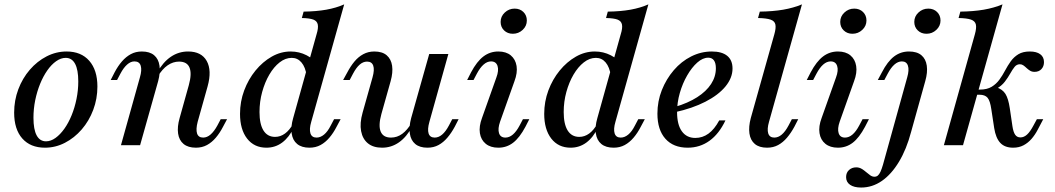

<svg xmlns="http://www.w3.org/2000/svg" viewBox="-20 -661 4801 874"><path d="M184.7 11.3Q118.5 11.3 81.5 -30.6Q44.4 -72.6 44.4 -148.4Q44.4 -204 63.3 -254.4Q82.3 -304.8 115.7 -343.5Q149.2 -382.3 192.3 -404.4Q235.5 -426.6 283.1 -426.6Q349.2 -426.6 386.3 -384.3Q423.4 -341.9 423.4 -266.9Q423.4 -211.3 404.4 -160.9Q385.5 -110.5 352 -71.8Q318.5 -33.1 275.4 -10.9Q232.3 11.3 184.7 11.3ZM189.5 -17.7Q211.3 -17.7 232.7 -33.1Q254 -48.4 273 -75Q291.9 -101.6 306 -136.3Q320.2 -171 328.2 -210.5Q336.3 -250 336.3 -290.3Q336.3 -343.5 321.8 -370.6Q307.3 -397.6 279 -397.6Q257.3 -397.6 235.5 -382.3Q213.7 -366.9 195.2 -340.3Q176.6 -313.7 162.5 -279Q148.4 -244.4 140.3 -204.8Q132.3 -165.3 132.3 -125Q132.3 -71.8 146.8 -44.8Q161.3 -17.7 189.5 -17.7Z M871.8 11.3Q836.3 11.3 815.7 -5.6Q795.2 -22.6 790.7 -53.2Q786.3 -83.9 797.6 -123.4L839.5 -273.4Q854 -325.8 842.7 -353.2Q831.5 -380.6 795.2 -380.6Q767.7 -380.6 743.1 -363.7Q718.5 -346.8 698.4 -312.9L695.2 -330.6Q722.6 -379 758.1 -402.8Q793.5 -426.6 836.3 -426.6Q896.8 -426.6 921 -383.5Q945.2 -340.3 925 -267.7L879.8 -106.5Q871 -72.6 877 -53.6Q883.1 -34.7 904.8 -34.7Q922.6 -34.7 938.7 -48.8Q954.8 -62.9 969.4 -89.5L984.7 -118.5H1013.7L995.2 -83.9Q980.6 -55.6 962.5 -34.3Q944.4 -12.9 922.2 -0.8Q900 11.3 871.8 11.3ZM530.6 0 616.9 -308.9Q626.6 -341.9 620.6 -361.7Q614.5 -381.5 591.9 -381.5Q575 -381.5 558.9 -367.3Q542.7 -353.2 528.2 -325.8L512.9 -296.8H483.9L501.6 -331.5Q516.9 -360.5 535.1 -381.5Q553.2 -402.4 575.4 -414.5Q597.6 -426.6 625.8 -426.6Q661.3 -426.6 681.5 -409.7Q701.6 -392.7 706 -362.1Q710.5 -331.5 700 -291.9L617.7 0Z M1388.7 11.3Q1353.2 11.3 1332.7 -5.6Q1312.1 -22.6 1307.7 -53.6Q1303.2 -84.7 1314.5 -123.4L1421 -504.8Q1429.8 -533.1 1426.6 -549.2Q1423.4 -565.3 1406.5 -571.8Q1389.5 -578.2 1354 -579L1362.1 -608.1Q1420.2 -608.9 1465.3 -616.9Q1510.5 -625 1546.8 -641.1L1396.8 -106.5Q1387.1 -73.4 1393.1 -54Q1399.2 -34.7 1421 -34.7Q1438.7 -34.7 1455.2 -48.4Q1471.8 -62.1 1485.5 -89.5L1500.8 -118.5H1530.6L1512.1 -83.9Q1497.6 -55.6 1479.4 -34.3Q1461.3 -12.9 1439.1 -0.8Q1416.9 11.3 1388.7 11.3ZM1192.7 11.3Q1137.1 11.3 1104.8 -30.2Q1072.6 -71.8 1072.6 -142.7Q1072.6 -198.4 1091.5 -249.2Q1110.5 -300 1143.1 -339.9Q1175.8 -379.8 1216.9 -403.2Q1258.1 -426.6 1303.2 -426.6Q1341.9 -426.6 1375.8 -409.3Q1409.7 -391.9 1436.3 -358.9L1375.8 -316.9Q1370.2 -355.6 1352.4 -376.6Q1334.7 -397.6 1308.1 -397.6Q1279 -397.6 1252.8 -377Q1226.6 -356.5 1206 -321.4Q1185.5 -286.3 1173.4 -242.3Q1161.3 -198.4 1161.3 -150.8Q1161.3 -96 1179.4 -66.9Q1197.6 -37.9 1232.3 -37.9Q1256.5 -37.9 1277.4 -53.2Q1298.4 -68.5 1315.3 -99.2L1317.7 -80.6Q1296 -35.5 1264.5 -12.1Q1233.1 11.3 1192.7 11.3Z M1719.4 11.3Q1679 11.3 1654.8 -8.5Q1630.6 -28.2 1623.8 -64.1Q1616.9 -100 1630.6 -148.4L1675.8 -308.9Q1685.5 -343.5 1679 -362.1Q1672.6 -380.6 1650.8 -380.6Q1633.1 -380.6 1617.3 -366.9Q1601.6 -353.2 1587.1 -325.8L1571.8 -296.8H1541.9L1560.5 -330.6Q1575.8 -359.7 1593.5 -381Q1611.3 -402.4 1633.9 -414.5Q1656.5 -426.6 1683.9 -426.6Q1720.2 -426.6 1740.3 -409.3Q1760.5 -391.9 1764.9 -361.7Q1769.4 -331.5 1758.1 -291.1L1716.1 -141.9Q1701.6 -89.5 1712.9 -62.1Q1724.2 -34.7 1759.7 -34.7Q1787.9 -34.7 1811.3 -52Q1834.7 -69.4 1854 -102.4L1856.5 -84.7Q1830.6 -37.1 1796 -12.9Q1761.3 11.3 1719.4 11.3ZM1925.8 11.3Q1890.3 11.3 1870.2 -5.6Q1850 -22.6 1845.6 -53.2Q1841.1 -83.9 1851.6 -123.4L1933.9 -415.3H2021L1934.7 -106.5Q1925 -72.6 1931 -53.6Q1937.1 -34.7 1958.9 -34.7Q1976.6 -34.7 1992.7 -48.4Q2008.9 -62.1 2023.4 -89.5L2038.7 -118.5H2067.7L2050 -83.9Q2034.7 -55.6 2016.5 -34.3Q1998.4 -12.9 1976.2 -0.8Q1954 11.3 1925.8 11.3Z M2248.4 11.3Q2212.9 11.3 2191.1 -6.5Q2169.4 -24.2 2164.5 -54.8Q2159.7 -85.5 2174.2 -124.2L2239.5 -308.1Q2251.6 -340.3 2244.8 -360.9Q2237.9 -381.5 2215.3 -381.5Q2197.6 -381.5 2181.5 -367.3Q2165.3 -353.2 2150.8 -325.8L2135.5 -296.8H2106.5L2124.2 -331.5Q2150.8 -381.5 2180.6 -404Q2210.5 -426.6 2248.4 -426.6Q2283.9 -426.6 2305.2 -408.9Q2326.6 -391.1 2331.5 -360.5Q2336.3 -329.8 2321.8 -291.1L2256.5 -107.3Q2245.2 -75 2251.6 -54.8Q2258.1 -34.7 2280.6 -34.7Q2316.1 -34.7 2345.2 -89.5L2360.5 -118.5H2389.5L2371.8 -83.9Q2345.2 -33.9 2315.7 -11.3Q2286.3 11.3 2248.4 11.3ZM2314.5 -507.3Q2290.3 -507.3 2274.6 -522.6Q2258.9 -537.9 2258.9 -561.3Q2258.9 -586.3 2277.8 -604Q2296.8 -621.8 2322.6 -621.8Q2346.8 -621.8 2362.5 -606.5Q2378.2 -591.1 2378.2 -567.7Q2378.2 -542.7 2359.3 -525Q2340.3 -507.3 2314.5 -507.3Z M2773.4 11.3Q2737.9 11.3 2717.3 -5.6Q2696.8 -22.6 2692.3 -53.6Q2687.9 -84.7 2699.2 -123.4L2805.6 -504.8Q2814.5 -533.1 2811.3 -549.2Q2808.1 -565.3 2791.1 -571.8Q2774.2 -578.2 2738.7 -579L2746.8 -608.1Q2804.8 -608.9 2850 -616.9Q2895.2 -625 2931.5 -641.1L2781.5 -106.5Q2771.8 -73.4 2777.8 -54Q2783.9 -34.7 2805.6 -34.7Q2823.4 -34.7 2839.9 -48.4Q2856.5 -62.1 2870.2 -89.5L2885.5 -118.5H2915.3L2896.8 -83.9Q2882.3 -55.6 2864.1 -34.3Q2846 -12.9 2823.8 -0.8Q2801.6 11.3 2773.4 11.3ZM2577.4 11.3Q2521.8 11.3 2489.5 -30.2Q2457.3 -71.8 2457.3 -142.7Q2457.3 -198.4 2476.2 -249.2Q2495.2 -300 2527.8 -339.9Q2560.5 -379.8 2601.6 -403.2Q2642.7 -426.6 2687.9 -426.6Q2726.6 -426.6 2760.5 -409.3Q2794.4 -391.9 2821 -358.9L2760.5 -316.9Q2754.8 -355.6 2737.1 -376.6Q2719.4 -397.6 2692.7 -397.6Q2663.7 -397.6 2637.5 -377Q2611.3 -356.5 2590.7 -321.4Q2570.2 -286.3 2558.1 -242.3Q2546 -198.4 2546 -150.8Q2546 -96 2564.1 -66.9Q2582.3 -37.9 2616.9 -37.9Q2641.1 -37.9 2662.1 -53.2Q2683.1 -68.5 2700 -99.2L2702.4 -80.6Q2680.6 -35.5 2649.2 -12.1Q2617.7 11.3 2577.4 11.3Z M3110.5 11.3Q3045.2 11.3 3008.9 -29.4Q2972.6 -70.2 2972.6 -143.5Q2972.6 -200 2992.7 -250.8Q3012.9 -301.6 3047.2 -341.5Q3081.5 -381.5 3126.2 -404Q3171 -426.6 3220.2 -426.6Q3266.1 -426.6 3290.3 -406.9Q3314.5 -387.1 3314.5 -349.2Q3314.5 -306.5 3282.3 -267.3Q3250 -228.2 3191.1 -198Q3132.3 -167.7 3051.6 -150L3052.4 -174.2Q3112.1 -191.9 3153.6 -218.5Q3195.2 -245.2 3216.9 -278.6Q3238.7 -312.1 3238.7 -350Q3238.7 -374.2 3229.8 -386.3Q3221 -398.4 3204 -398.4Q3179 -398.4 3154 -376.2Q3129 -354 3108.1 -317.7Q3087.1 -281.5 3074.6 -237.9Q3062.1 -194.4 3062.1 -150.8Q3062.1 -93.5 3083.9 -63.3Q3105.6 -33.1 3145.2 -33.1Q3178.2 -33.1 3205.2 -52.8Q3232.3 -72.6 3254 -112.9H3282.3Q3253.2 -51.6 3209.7 -20.2Q3166.1 11.3 3110.5 11.3Z M3471.8 11.3Q3436.3 11.3 3416.1 -5.6Q3396 -22.6 3391.5 -53.2Q3387.1 -83.9 3397.6 -123.4L3504.8 -504.8Q3512.9 -533.1 3509.7 -549.2Q3506.5 -565.3 3487.5 -571.8Q3468.5 -578.2 3430.6 -579L3438.7 -608.1Q3498.4 -608.9 3545.2 -616.9Q3591.9 -625 3630.6 -641.1L3480.6 -106.5Q3471 -73.4 3477 -54Q3483.1 -34.7 3504.8 -34.7Q3522.6 -34.7 3538.7 -48.4Q3554.8 -62.1 3569.4 -89.5L3584.7 -118.5H3613.7L3596 -83.9Q3580.6 -55.6 3562.5 -34.3Q3544.4 -12.9 3522.2 -0.8Q3500 11.3 3471.8 11.3Z M3794.4 11.3Q3758.9 11.3 3737.1 -6.5Q3715.3 -24.2 3710.5 -54.8Q3705.6 -85.5 3720.2 -124.2L3785.5 -308.1Q3797.6 -340.3 3790.7 -360.9Q3783.9 -381.5 3761.3 -381.5Q3743.5 -381.5 3727.4 -367.3Q3711.3 -353.2 3696.8 -325.8L3681.5 -296.8H3652.4L3670.2 -331.5Q3696.8 -381.5 3726.6 -404Q3756.5 -426.6 3794.4 -426.6Q3829.8 -426.6 3851.2 -408.9Q3872.6 -391.1 3877.4 -360.5Q3882.3 -329.8 3867.7 -291.1L3802.4 -107.3Q3791.1 -75 3797.6 -54.8Q3804 -34.7 3826.6 -34.7Q3862.1 -34.7 3891.1 -89.5L3906.5 -118.5H3935.5L3917.7 -83.9Q3891.1 -33.9 3861.7 -11.3Q3832.3 11.3 3794.4 11.3ZM3860.5 -507.3Q3836.3 -507.3 3820.6 -522.6Q3804.8 -537.9 3804.8 -561.3Q3804.8 -586.3 3823.8 -604Q3842.7 -621.8 3868.5 -621.8Q3892.7 -621.8 3908.5 -606.5Q3924.2 -591.1 3924.2 -567.7Q3924.2 -542.7 3905.2 -525Q3886.3 -507.3 3860.5 -507.3Z M3900 192.7Q3867.7 192.7 3849.6 180.2Q3831.5 167.7 3831.5 145.2Q3831.5 125 3844.8 112.9Q3858.1 100.8 3877.4 100.8Q3891.1 100.8 3902 107.3Q3912.9 113.7 3922.6 122.2Q3932.3 130.6 3941.5 137.1Q3950.8 143.5 3960.5 143.5Q3969.4 143.5 3975.8 138.3Q3982.3 133.1 3987.9 121Q3993.5 108.9 3999.2 89.5L4109.7 -308.9Q4119.4 -342.7 4112.9 -362.1Q4106.5 -381.5 4085.5 -381.5Q4067.7 -381.5 4051.6 -367.3Q4035.5 -353.2 4021 -325.8L4005.6 -296.8H3975.8L3994.4 -331.5Q4020.2 -381.5 4050 -404Q4079.8 -426.6 4117.7 -426.6Q4154 -426.6 4174.2 -409.7Q4194.4 -392.7 4198.8 -362.1Q4203.2 -331.5 4191.9 -291.9L4127.4 -60.5Q4106.5 18.5 4072.2 75.4Q4037.9 132.3 3994.4 162.5Q3950.8 192.7 3900 192.7ZM4197.6 -507.3Q4173.4 -507.3 4157.7 -522.6Q4141.9 -537.9 4141.9 -561.3Q4141.9 -586.3 4160.9 -604Q4179.8 -621.8 4205.6 -621.8Q4229.8 -621.8 4245.6 -606.5Q4261.3 -591.1 4261.3 -567.7Q4261.3 -542.7 4242.3 -525Q4223.4 -507.3 4197.6 -507.3Z M4276.6 0 4417.7 -504.8Q4425.8 -533.9 4422.2 -549.6Q4418.5 -565.3 4400 -571.8Q4381.5 -578.2 4343.5 -579L4351.6 -608.1Q4411.3 -608.9 4458.1 -616.9Q4504.8 -625 4543.5 -641.1L4363.7 0ZM4591.9 11.3Q4554 11.3 4533.5 -10.5Q4512.9 -32.3 4505.6 -78.2L4492.7 -162.9Q4487.1 -202.4 4475.4 -216.1Q4463.7 -229.8 4438.7 -229.8H4408.1L4414.5 -253.2H4441.1Q4473.4 -253.2 4494.4 -266.1Q4515.3 -279 4529.4 -298.4Q4543.5 -317.7 4555.2 -339.9Q4566.9 -362.1 4581 -381.9Q4595.2 -401.6 4615.7 -414.1Q4636.3 -426.6 4667.7 -426.6Q4698.4 -426.6 4715.3 -414.1Q4732.3 -401.6 4732.3 -378.2Q4732.3 -358.9 4720.6 -346.4Q4708.9 -333.9 4689.5 -333.9Q4677.4 -333.9 4669 -339.1Q4660.5 -344.4 4653.2 -351.2Q4646 -358.1 4638.7 -363.3Q4631.5 -368.5 4622.6 -368.5Q4608.1 -368.5 4598.4 -356.5Q4588.7 -344.4 4578.6 -326.2Q4568.5 -308.1 4554 -289.1Q4539.5 -270.2 4515.3 -256.5V-263.7Q4543.5 -254.8 4556.9 -233.5Q4570.2 -212.1 4576.6 -168.5L4588.7 -86.3Q4592.7 -59.7 4601.2 -47.6Q4609.7 -35.5 4625 -35.5Q4641.1 -35.5 4655.2 -48.4Q4669.4 -61.3 4684.7 -90.3L4700 -118.5H4729L4704 -71Q4691.9 -47.6 4675.8 -29Q4659.7 -10.5 4639.1 0.4Q4618.5 11.3 4591.9 11.3Z"/></svg>

Font: Playfair 5pt SemiExpanded Light Medium
Style: Italic
Weight: 500
Italic angle: -15.6°
Version: Version 2.001;gftools[0.9.30]